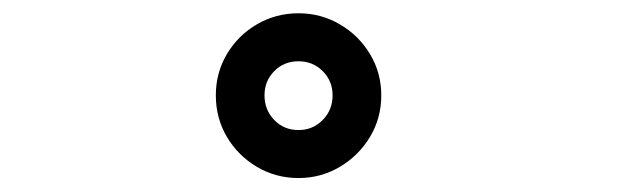

<svg xmlns="http://www.w3.org/2000/svg" viewBox="-20 -784 940 282"><path d="M418.5 -522.5Q385 -522.5 357.2 -539Q329.5 -555.5 313.2 -583Q297 -610.5 297 -644Q297 -677 313.2 -704.5Q329.5 -732 357.2 -748.2Q385 -764.5 418.5 -764.5Q451.5 -764.5 479.2 -748.2Q507 -732 523.5 -704.5Q540 -677 540 -644Q540 -610.5 523.5 -583Q507 -555.5 479.2 -539Q451.5 -522.5 418.5 -522.5ZM418.5 -593Q439.5 -593 454 -607.8Q468.5 -622.5 468.5 -644Q468.5 -665 454 -679.5Q439.5 -694 418.5 -694Q397 -694 382.8 -679.5Q368.5 -665 368.5 -644Q368.5 -622.5 382.8 -607.8Q397 -593 418.5 -593Z"/></svg>

Font: Trispace Expanded Medium
Style: Regular
Weight: 500
Width: 7
Designer: Tyler Finck
Foundry: Etcetera Type Company
Version: Version 1.210; ttfautohint (v1.8.3)